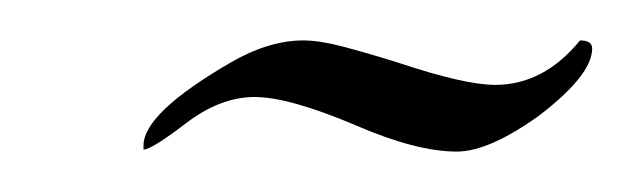

<svg xmlns="http://www.w3.org/2000/svg" viewBox="-20 -694 313 95"><path d="M206 -619Q186 -619 156 -632Q123 -646 106 -646Q89 -646 72 -633Q55 -620 51 -620V-622Q51 -638 94 -663Q113 -674 130 -674Q138 -674 149.5 -671Q161 -668 177 -663Q210 -652 225 -652Q249 -652 267 -674Q273 -674 273 -670Q273 -657 247 -637Q222 -619 206 -619Z"/></svg>

Font: Shalimar
Style: Regular
Weight: 400
Designer: Robert E. Leuschke
Foundry: Robert E. Leuschke
Version: Version 1.010; ttfautohint (v1.8.3)